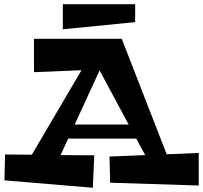

<svg xmlns="http://www.w3.org/2000/svg" viewBox="-20 -866 962 910"><path d="M921.9 13.2 502 0 499 -124 668 -130.9 626 -209H303.2L267.1 -130.9L426.8 -129.9L419.9 23.9L1 -11.2L3.9 -133.8L130.9 -132.8L366.2 -533.2L141.1 -523.9V-682.1H557.1L770 -134.8L921.9 -141.1ZM334 -275.9H589.8L452.1 -532.2ZM620.6 -761.2 277.8 -727.1V-846.2H620.6Z"/></svg>

Font: Peralta
Style: Regular
Weight: 400
Designer: Astigmatic (AOETI)
Foundry: Astigmatic (AOETI)
Version: Version 1.000